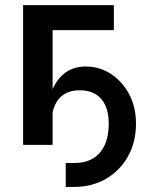

<svg xmlns="http://www.w3.org/2000/svg" viewBox="-20 -566 597 750"><path d="M236.8 164.1V70.8H270.5Q313 70.8 343 53Q373 35.2 388.9 0.7Q404.8 -33.7 404.8 -83Q404.8 -125.5 391.4 -154.5Q377.9 -183.6 352.8 -198.5Q327.6 -213.4 291.5 -213.4Q256.3 -213.4 231.9 -198.7Q207.5 -184.1 194.6 -155.5Q181.6 -127 181.6 -85.4H161.1Q161.1 -148.9 178 -198.7Q194.8 -248.5 229 -277.3Q263.2 -306.2 315.9 -306.2Q368.2 -306.2 412.6 -277.6Q457 -249 484.1 -198.7Q511.2 -148.4 511.2 -83Q511.2 -11.2 480 44.7Q448.7 100.6 394.3 132.3Q339.8 164.1 270.5 164.1ZM424.8 -545.9V-448.2H185.5V0H70.3V-545.9Z"/></svg>

Font: Inter
Style: 540
Weight: 540
Designer: Rasmus Andersson
Foundry: rsms
Version: Version 4.001;git-66647c0bb